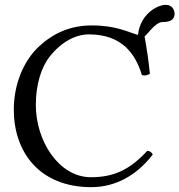

<svg xmlns="http://www.w3.org/2000/svg" viewBox="-20 -763 741 793"><path d="M665 -743C628.4 -743 558.5 -703.5 549.9 -618.6C507.5 -631 459.1 -658 358 -658C273 -658 202 -627 143 -573C76.6 -512.2 37 -414.3 37 -310C37 -136.2 142 10 357 10C454 10 543 -36 611 -125C606 -134 599 -140 588 -140C517 -62 449 -31 356 -31C221.4 -31 128 -183 128 -329C128 -415.3 150.9 -487.1 187.4 -532C237 -593 295 -621 347 -621C485 -621 540 -539 566 -453C578 -449 587.7 -452 599 -458C594 -510 587 -558 577 -613H576.9C583.1 -613 620.8 -672 651 -672C674 -672 701 -676 701 -707C701 -719 693 -743 665 -743Z"/></svg>

Font: Libertinus Serif
Style: Regular
Weight: 400
Designer: Philipp H. Poll
Foundry: Khaled Hosny
Version: Version 6.2